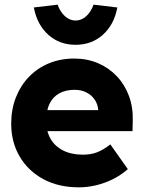

<svg xmlns="http://www.w3.org/2000/svg" viewBox="-20 -793 626 823"><path d="M28 -263Q28 -324 48 -375Q68 -426 104 -463.5Q140 -501 189.5 -521.5Q239 -542 298 -542Q354 -542 400.5 -522Q447 -502 481 -466Q515 -430 533 -381Q551 -332 549 -274L548 -231H125L102 -321H418L401 -302V-322Q399 -347 385.5 -366.5Q372 -386 350 -397Q328 -408 300 -408Q261 -408 233.5 -392.5Q206 -377 192 -347.5Q178 -318 178 -275Q178 -231 196.5 -198.5Q215 -166 250.5 -148Q286 -130 335 -130Q369 -130 395.5 -140Q422 -150 453 -174L528 -68Q497 -41 462 -24Q427 -7 390.5 1.5Q354 10 318 10Q230 10 165 -25.5Q100 -61 64 -122.5Q28 -184 28 -263ZM125 -761 227 -773Q238 -742 258.5 -723.5Q279 -705 304 -705Q329 -705 349.5 -723.5Q370 -742 381 -773L483 -761Q469 -687 421 -644Q373 -601 304 -601Q235 -601 187 -644Q139 -687 125 -761Z"/></svg>

Font: Our Lexend
Style: Bold
Weight: 700
Designer: Bonnie Shaver-Troup, Thomas Jockin
Foundry: Lexend
Version: Version 1.007